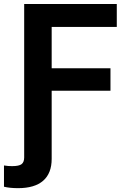

<svg xmlns="http://www.w3.org/2000/svg" viewBox="-54 -748 661 979"><path d="M-33.7 204.1V95.7Q-22.5 97.7 -12.2 98.4Q-2 99.1 7.8 99.1Q43 99.1 56.2 88.9Q69.3 78.6 69.3 54.7V-62.5H209.5V62Q209.5 135.7 166 173.6Q122.6 211.4 38.1 211.4Q17.1 211.4 -1.5 209.5Q-20 207.5 -33.7 204.1ZM69.3 0V-727.5H541.5V-610.8H209.5V-399.9H509.3V-285.2H209.5V0Z"/></svg>

Font: Inter
Style: 650
Weight: 650
Designer: Rasmus Andersson
Foundry: rsms
Version: Version 4.001;git-66647c0bb